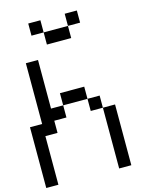

<svg xmlns="http://www.w3.org/2000/svg" viewBox="-143 -1087 902 1174"><g transform="rotate(-15 307.5 -500.0)"><path d="M384.6 -923.1V-1000H461.5V-923.1ZM230.8 -923.1H384.6V-846.2H230.8ZM153.8 -1000H230.8V-923.1H153.8ZM461.5 0V-384.6H538.5V0ZM384.6 -384.6V-461.5H461.5V-384.6ZM230.8 -461.5V-538.5H384.6V-461.5ZM0 0V-384.6H76.9V-769.2H153.8V-461.5H230.8V-384.6H153.8V-307.7H76.9V0Z"/></g></svg>

Font: Mintsoda - Lime Green 13x16
Style: Regular
Weight: 400
Designer: Mintsoda-15
Version: Version 1.0